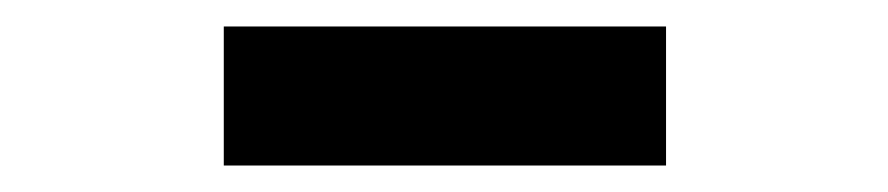

<svg xmlns="http://www.w3.org/2000/svg" viewBox="-20 -799 671 145"><path d="M149 -674V-779H483V-674Z"/></svg>

Font: Noto Sans JP Thin ExtraBold
Style: Regular
Weight: 800
Version: Version 2.004-H2;hotconv 1.0.118;makeotfexe 2.5.65603